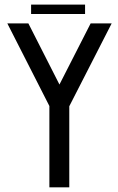

<svg xmlns="http://www.w3.org/2000/svg" viewBox="-20 -800 505 820"><path d="M11.2 0ZM112.8 -780.3H343.3V-740.2H112.8ZM233.9 -439 367.2 -700.2H457L275.9 -346.2V0H190.9V-347.2L11.2 -700.2H101.1Z"/></svg>

Font: Pfennig
Style: Medium
Weight: 500
Version: Version 20120410 ; ttfautohint (v0.8)